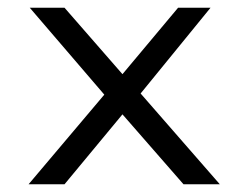

<svg xmlns="http://www.w3.org/2000/svg" viewBox="-20 -477 640 497"><path d="M54 0 250 -232 57 -457H147L297 -285L441 -457H525L344 -235L549 0H455L297 -181L147 0Z"/></svg>

Font: Inconsolata Expanded
Style: Regular
Weight: 400
Width: 7
Monospace: yes
Designer: Raph Levien, Cyreal, Brenton Simpson
Foundry: Raph Levien, Cyreal, Google
Version: Version 3.000; ttfautohint (v1.8.2.53-6de2)